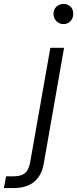

<svg xmlns="http://www.w3.org/2000/svg" viewBox="-130 -740 394 980"><path d="M-110 220 -99 160H-61Q-23 160 -3 144Q17 128 24 88L127 -496H197L94 91Q87 135 67 163.5Q47 192 15 206Q-17 220 -62 220ZM194 -617Q173 -617 158 -632Q143 -647 143 -669Q143 -692 158 -706Q173 -720 194 -720Q215 -720 229.5 -706.5Q244 -693 244 -670Q244 -647 229.5 -632Q215 -617 194 -617Z"/></svg>

Font: DM Sans 24pt Light
Style: Italic
Weight: 300
Italic angle: -10°
Designer: Colophon Foundry, Jonny Pinhorn
Foundry: Colophon Foundry
Version: Version 4.004;gftools[0.9.30]